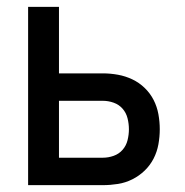

<svg xmlns="http://www.w3.org/2000/svg" viewBox="-20 -540 540 560"><path d="M62 0V-520H152V-326H280Q302 -326 324 -322Q346 -318 366 -308.5Q386 -299 402 -283.5Q418 -268 428 -248.5Q438 -229 442 -207Q446 -185 446 -163Q446 -141 442 -119Q438 -97 428 -77.5Q418 -58 402 -42.5Q386 -27 366 -17Q346 -7 324 -3.5Q302 0 280 0ZM280 -80Q296 -80 311.5 -85.5Q327 -91 337.5 -103Q348 -115 352 -131Q356 -147 356 -163Q356 -179 352 -195Q348 -211 337.5 -223Q327 -235 311.5 -240.5Q296 -246 280 -246H152V-80Z"/></svg>

Font: Iosevka Bendy Medium
Style: Regular
Weight: 500
Monospace: yes
Designer: Belleve Invis
Foundry: Belleve Invis
Version: Version 30.1.2